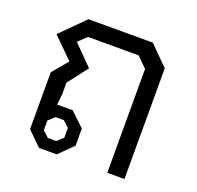

<svg xmlns="http://www.w3.org/2000/svg" viewBox="-103 -668 796 777"><g transform="rotate(20 294.5 -279.0)"><path d="M81 -59V-304L137 -371L50 -457L151 -558H428L509 -477V0H435V-447L392 -490H174L138 -456L221 -372L155 -286V-238L150 -190H217L277 -133V-59L217 0H141ZM197 -50 223 -74V-116L197 -140H161L135 -116V-74L161 -50Z"/></g></svg>

Font: Chakra Petch
Style: Regular
Weight: 400
Designer: Katatrad Aksorn Co.,Ltd.
Foundry: Cadson Demak Co.,Ltd.
Version: Version 1.000; ttfautohint (v1.6)